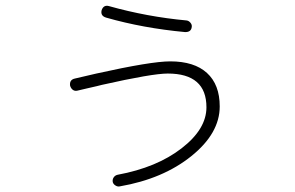

<svg xmlns="http://www.w3.org/2000/svg" viewBox="-20 -621 1040 678"><path d="M252.9 -300.8Q244.1 -298.8 237.3 -303.7Q230.5 -308.6 227.5 -318.4Q224.6 -339.8 245.1 -343.8L320.3 -361.3Q513.7 -404.3 581.1 -404.3Q666 -404.3 710.9 -363.3Q755.9 -322.3 755.9 -245.1Q755.9 -150.4 655.8 -69.8Q555.7 10.7 403.3 37.1Q395.5 39.1 387.2 33.7Q378.9 28.3 377.9 20Q377 11.7 381.8 4.9Q386.7 -2 395.5 -3.9Q533.2 -29.3 621.1 -97.2Q709 -165 709 -242.2Q709 -361.3 572.3 -361.3Q517.6 -361.3 339.8 -321.3Q336.9 -320.3 322.3 -316.9Q307.6 -313.5 286.1 -308.6Q264.6 -303.7 252.9 -300.8ZM364.3 -599.6Q500 -561.5 638.7 -548.8Q646.5 -547.9 652.3 -541Q658.2 -534.2 657.2 -526.4Q655.3 -506.8 632.8 -507.8Q485.4 -521.5 355.5 -558.6Q334 -564.5 338.9 -585Q345.7 -604.5 364.3 -599.6Z"/></svg>

Font: Rounded-X Mgen+ 2m light
Style: Regular
Weight: 200
Designer: [Source Han Sans]
Ryoko NISHIZUKA  (kana & ideographs); Paul D. Hunt (Latin, Greek & Cyrillic); Wenlong ZHANG  (bopomofo
Version: Version 1.059.20150602